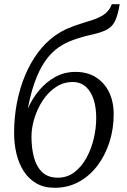

<svg xmlns="http://www.w3.org/2000/svg" viewBox="-20 -882 602 912"><path d="M548.5 -862 543.5 -835.5Q535.5 -798 523 -775.8Q510.5 -753.5 486.5 -740.8Q462.5 -728 418.5 -718Q409.5 -716 399.2 -713.5Q389 -711 377.5 -708Q348 -700 320.5 -689.5Q293 -679 267.8 -663.2Q242.5 -647.5 220 -623.5Q197.5 -599.5 177.5 -564.2Q157.5 -529 141 -480Q124.5 -431 112 -365.5Q132.5 -413 165.5 -452.5Q198.5 -492 242 -516.2Q285.5 -540.5 339 -540.5Q394.5 -540.5 435 -515.2Q475.5 -490 497.8 -444.8Q520 -399.5 520 -339Q520 -269.5 499.8 -206.5Q479.5 -143.5 442.5 -94.8Q405.5 -46 354 -18Q302.5 10 240 10Q189 10 152.5 -11.2Q116 -32.5 92.8 -68.8Q69.5 -105 58.2 -151.8Q47 -198.5 47 -249.5Q47 -326 60.8 -395.8Q74.5 -465.5 99.8 -525.2Q125 -585 160.2 -632.2Q195.5 -679.5 239 -711Q270.5 -733.5 302.8 -747.2Q335 -761 366 -770.2Q397 -779.5 424 -788.8Q451 -798 471.8 -811.5Q492.5 -825 505 -848L511 -862ZM326 -492.5Q281 -492.5 245 -468.2Q209 -444 183.2 -405Q157.5 -366 143.5 -320.5Q129.5 -275 129.5 -232.5Q129.5 -179 141.2 -134.8Q153 -90.5 180.5 -64.2Q208 -38 255 -38Q299.5 -38 333.8 -64.2Q368 -90.5 391 -132.8Q414 -175 425.5 -224.2Q437 -273.5 437 -320.5Q437 -401 407.2 -446.8Q377.5 -492.5 326 -492.5Z"/></svg>

Font: Merriweather 24pt Light
Style: Italic
Weight: 300
Italic angle: -7.8°
Version: Version 2.101